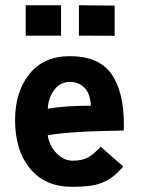

<svg xmlns="http://www.w3.org/2000/svg" viewBox="-20 -715 558 740"><path d="M284.2 -694.8 421.9 -693.4V-577.1L284.2 -577.6ZM79.1 -694.8H215.3V-577.6H79.1ZM164.1 -295.9Q230.5 -307.6 330.1 -307.6Q328.1 -353.5 305.9 -376.5Q283.7 -399.4 249.5 -399.4Q213.4 -399.4 189.9 -369.6Q166.5 -339.8 164.1 -295.9ZM248.5 -498.5Q360.4 -498.5 408.9 -430.7Q457.5 -362.8 457.5 -232.9L457 -211.9Q243.2 -209 164.1 -193.4Q169.9 -152.8 198 -124.3Q226.1 -95.7 259.8 -95.7Q296.4 -95.7 318.6 -107.9Q340.8 -120.1 368.2 -149.4L455.1 -73.2Q434.6 -50.3 419.4 -37.6Q404.3 -24.9 381.6 -14.2Q358.9 -3.4 329.6 0.7Q300.3 4.9 256.8 4.9Q153.8 4.9 95.9 -65.2Q38.1 -135.3 38.1 -252Q38.1 -360.8 93.3 -429.7Q148.4 -498.5 248.5 -498.5Z"/></svg>

Font: Fantasque Sans Mono
Style: Bold
Weight: 700
Monospace: yes
Designer: Jany Belluz
Version: Version 1.8.0 ; ttfautohint (v1.8.2)